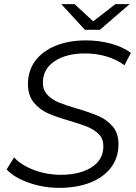

<svg xmlns="http://www.w3.org/2000/svg" viewBox="-20 -901 655 927"><path d="M12 -83 48 -141Q83 -103 145 -80Q207 -57 273 -57Q366 -57 422.5 -93.5Q479 -130 479 -195Q479 -230 458 -252Q437 -274 405 -287.5Q373 -301 318 -317Q253 -336 212.5 -353.5Q172 -371 143.5 -405.5Q115 -440 115 -495Q115 -560 150.5 -607.5Q186 -655 249.5 -680.5Q313 -706 395 -706Q458 -706 515 -690.5Q572 -675 612 -646L581 -586Q543 -614 494 -628.5Q445 -643 391 -643Q299 -643 243 -605Q187 -567 187 -502Q187 -466 209 -443Q231 -420 263.5 -406.5Q296 -393 351 -377Q416 -358 456 -340.5Q496 -323 524 -290.5Q552 -258 552 -205Q552 -139 515.5 -91.5Q479 -44 414.5 -19Q350 6 266 6Q189 6 118.5 -19Q48 -44 12 -83ZM606 -881 462 -757H390L276 -881H340L430 -798L537 -881Z"/></svg>

Font: Idrija
Style: Italic
Weight: 400
Italic angle: -11.3°
Designer: Julieta Ulanovsky
Foundry: Julieta Ulanovsky
Version: Version 7.200